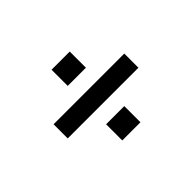

<svg xmlns="http://www.w3.org/2000/svg" viewBox="-76 -511 672 672"><g transform="rotate(-45 260.0 -175.0)"><path d="M305 0H215V-80H305ZM305 -270H215V-350H305ZM435 -140H85V-210H435Z"/></g></svg>

Font: Iceland
Style: Regular
Weight: 400
Designer: Cyreal (www.cyreal.org)
Foundry: Cyreal (www.cyreal.org)
Version: Version 1.001